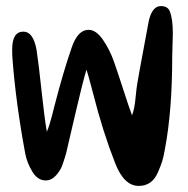

<svg xmlns="http://www.w3.org/2000/svg" viewBox="-20 -614 618 631"><path d="M538 -577Q548 -552 548 -504Q548 -491 547 -465.5Q546 -440 546 -429Q546 -250 522 -124Q518 -100 513 -84Q508 -68 498.5 -46.5Q489 -25 473.5 -14Q458 -3 436 -3Q387 -3 358 -79Q318 -181 287 -303Q270 -369 264 -385Q249 -333 226.5 -235.5Q204 -138 197 -109Q190 -85 184 -69Q178 -53 163.5 -37Q149 -21 130 -21Q104 -21 86.5 -49.5Q69 -78 63 -109Q32 -276 21 -421Q20 -431 20 -452Q20 -510 57 -510Q89 -510 100 -451Q107 -406 116.5 -316Q126 -226 134 -181Q139 -193 143 -206Q147 -219 151.5 -236Q156 -253 158 -262Q187 -375 215 -456Q235 -516 271 -516Q296 -516 318.5 -483Q341 -450 354.5 -411.5Q368 -373 386.5 -315.5Q405 -258 414 -235Q419 -249 421.5 -262.5Q424 -276 426 -297.5Q428 -319 429 -325Q431 -343 467 -535Q477 -594 509 -594Q531 -594 538 -577Z"/></svg>

Font: Because We Mentor
Style: Regular
Weight: 400
Designer: Liz Wetzel, Aaron Williamson, Russ McMullin
Foundry: Red Hat
Version: Version 1.000